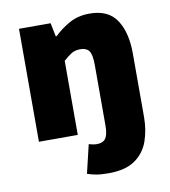

<svg xmlns="http://www.w3.org/2000/svg" viewBox="-80 -580 741 837"><g transform="rotate(-10 291.0 -162.0)"><path d="M334 188Q300 188 278.5 184Q257 180 240 174L270 48Q281 51 289 52.5Q297 54 306 54Q333 54 344.5 37Q356 20 356 -20V-286Q356 -334 344 -350Q332 -366 306 -366Q282 -366 266 -356Q250 -346 230 -328V0H58V-500H198L210 -440H214Q244 -469 282.5 -490.5Q321 -512 372 -512Q455 -512 491.5 -456.5Q528 -401 528 -308V-26Q528 30 511 79Q494 128 451.5 158Q409 188 334 188Z"/></g></svg>

Font: Mada Black
Style: Regular
Weight: 900
Designer: Khaled Hosny
Version: Version 1.5